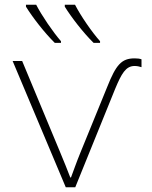

<svg xmlns="http://www.w3.org/2000/svg" viewBox="-20 -786 640 806"><path d="M373 -606H400V-613C365 -652 318 -721 295 -766H252V-758C279 -714 330 -648 373 -606ZM210 -606H236V-613C202 -652 155 -721 132 -766H89V-758C116 -714 167 -648 210 -606ZM256 0H296L463 -412C490 -477 508 -509 545 -509C555 -509 565 -507 574 -504V-537C566 -540 557 -541 545 -541C490 -541 467 -514 430 -421L317 -144C301 -105 289 -70 278 -41H275C264 -69 250 -106 232 -148L73 -530H33Z"/></svg>

Font: Noto Sans Mono ExtraLight
Style: Regular
Weight: 200
Designer: Monotype Design Team
Foundry: Monotype Imaging Inc.
Version: Version 2.014